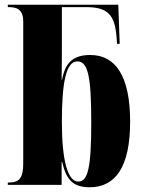

<svg xmlns="http://www.w3.org/2000/svg" viewBox="-20 -780 602 810"><path d="M358 10C467 10 529 -75 529 -267C529 -460 467 -548 361 -548C290 -548 255 -517 242 -444H240C241 -505 241 -549 241 -588V-750H342C434 -750 465 -719 472 -620L474 -595H485L479 -760H13V-750H15C48 -750 78 -743 78 -689V-89C78 -27 59 -10 18 -10H13V0H240V-97H242C259 -26 284 10 358 10ZM310 -14C267 -14 241 -99 241 -265C241 -429 258 -521 306 -521C351 -521 365 -459 365 -264C365 -72 351 -14 310 -14Z"/></svg>

Font: Noto Serif Display ExtraCondensed Black
Style: Regular
Weight: 900
Width: 2
Designer: Monotype Design Team
Foundry: Monotype Imaging Inc.
Version: Version 2.009